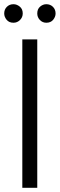

<svg xmlns="http://www.w3.org/2000/svg" viewBox="-30 -892 284 912"><path d="M0 0ZM0 0ZM147 0H76V-705H147ZM34 -784Q13 -784 1.5 -798Q-10 -812 -10 -828Q-10 -847 2.5 -859.5Q15 -872 34 -872Q50 -872 64 -860.5Q78 -849 78 -828Q78 -810 65 -797Q52 -784 34 -784ZM190 -784Q172 -784 159.5 -797Q147 -810 147 -828Q147 -849 160.5 -860.5Q174 -872 190 -872Q209 -872 221.5 -859.5Q234 -847 234 -828Q234 -812 222.5 -798Q211 -784 190 -784Z"/></svg>

Font: Ulagadi Sans Light
Style: Regular
Weight: 300
Designer: Ninad Kale (Devanagari), Jonny Pinhorn (Latin)
Foundry: Indian Type Foundry
Version: Version 3.01;March 29, 2020;FontCreator 12.0.0.2522 64-bit; 